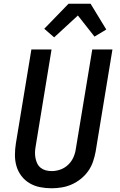

<svg xmlns="http://www.w3.org/2000/svg" viewBox="-20 -1000 640 1028"><path d="M256 8Q224 8 194 2Q164 -4 138.5 -19Q113 -34 95 -57.5Q77 -81 68.5 -109.5Q60 -138 60 -169.5Q60 -201 65 -232L148 -735H256L171 -217Q168 -201 167.5 -185Q167 -169 170 -153.5Q173 -138 179.5 -124.5Q186 -111 198 -101.5Q210 -92 225 -88Q240 -84 257 -84Q280 -84 303 -92Q326 -100 344.5 -117.5Q363 -135 373 -157.5Q383 -180 386 -203L474 -735H582L492 -188Q487 -161 478 -134.5Q469 -108 452.5 -84.5Q436 -61 413 -42.5Q390 -24 364 -12.5Q338 -1 310.5 3.5Q283 8 256 8ZM270 -800 217 -846 347 -980H465L549 -842L486 -804L397 -917Z"/></svg>

Font: Iosevka SmBd Ex Obl
Style: Regular
Weight: 600
Width: 7
Italic angle: -9°
Monospace: yes
Designer: Belleve Invis
Foundry: Belleve Invis
Version: Version 32.5.0; ttfautohint (v1.8.4)